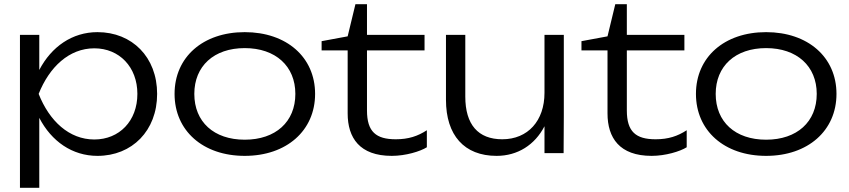

<svg xmlns="http://www.w3.org/2000/svg" viewBox="-20 -729 4042 914"><path d="M75 165H167V-168C225 -56 324 13 444 13C609 13 728 -107 728 -282C728 -457 609 -576 444 -576C324 -576 225 -507 167 -396V-563H75ZM634 -282C634 -153 548 -65 429 -65C309 -65 215 -153 164 -282C215 -410 309 -499 429 -499C548 -499 634 -410 634 -282Z M1145 13C1344 13 1480 -107 1480 -282C1480 -457 1344 -576 1145 -576C946 -576 811 -457 811 -282C811 -107 946 13 1145 13ZM1145 -64C998 -64 905 -149 905 -282C905 -414 998 -500 1145 -500C1292 -500 1386 -414 1386 -282C1386 -149 1292 -64 1145 -64Z M1635 -489V-189C1635 -73 1692 13 1845 13C1911 13 1980 -8 2012 -28V-109C1969 -81 1925 -66 1864 -66C1770 -66 1727 -102 1727 -203V-489H2001V-563H1727V-709H1672L1635 -556L1511 -533V-489Z M2663 0 2664 -178V-563H2572V-287C2572 -154 2493 -66 2371 -66C2256 -66 2195 -136 2195 -269V-563H2103V-254C2103 -85 2190 13 2344 13C2444 13 2526 -39 2572 -128V0Z M2872 -489V-189C2872 -73 2929 13 3082 13C3148 13 3217 -8 3249 -28V-109C3206 -81 3162 -66 3101 -66C3007 -66 2964 -102 2964 -203V-489H3238V-563H2964V-709H2909L2872 -556L2748 -533V-489Z M3627 13C3826 13 3962 -107 3962 -282C3962 -457 3826 -576 3627 -576C3428 -576 3293 -457 3293 -282C3293 -107 3428 13 3627 13ZM3627 -64C3480 -64 3387 -149 3387 -282C3387 -414 3480 -500 3627 -500C3774 -500 3868 -414 3868 -282C3868 -149 3774 -64 3627 -64Z"/></svg>

Font: Bounded Light
Style: Regular
Weight: 300
Designer: Vlad Churkin
Version: Version 3.0